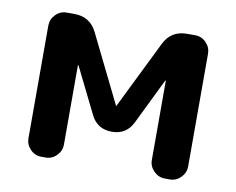

<svg xmlns="http://www.w3.org/2000/svg" viewBox="-63 -601 840 682"><g transform="rotate(10 357.0 -260.0)"><path d="M125 0Q102 0 85.5 -17Q69 -34 69 -57V-463Q69 -486 85.5 -503Q102 -520 125 -520H153Q210 -520 235 -469L355 -225Q355 -224 356 -224L357 -225L477 -469Q502 -520 559 -520H589Q612 -520 628.5 -503Q645 -486 645 -463V-57Q645 -34 628.5 -17Q612 0 589 0H571Q548 0 531 -17Q514 -34 514 -57V-343H512L431 -177Q408 -131 356 -131Q304 -131 281 -177L199 -343H198H197V-57Q197 -34 180.5 -17Q164 0 141 0Z"/></g></svg>

Font: Rounded Mplus 1c Bold
Style: Bold
Weight: 700
Version: Version 1.059.20150529